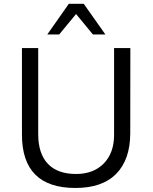

<svg xmlns="http://www.w3.org/2000/svg" viewBox="-20 -959 788 991"><path d="M93.3 -264.2V-710.9H177.2V-266.6Q177.2 -166.5 226.8 -113.8Q276.4 -61 372.6 -61Q462.4 -61 515.6 -115.2Q568.8 -169.4 568.8 -263.2V-710.9H652.8L652.3 -269Q651.4 -134.8 579.8 -61.8Q508.3 11.2 369.1 11.2Q93.3 11.2 93.3 -264.2ZM285.6 -781.2H224.1L335.4 -939.5H412.1L523.9 -781.2H459.5L372.6 -886.7Z"/></svg>

Font: RGR Online_21
Style: Regular
Weight: 400
Italic angle: -12°
Designer: vernon adams
Foundry: vernon adams
Version: Version 1.000